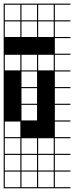

<svg xmlns="http://www.w3.org/2000/svg" viewBox="-20 -747 404 1046"><path d="M363.6 278.8H0V187.9H6.1V272.7H90.9V187.9H97V272.7H181.8V187.9H187.9V272.7H272.7V187.9H0V-727.3H363.6V-721.2H278.8V-636.4H363.6V-630.3H278.8V-545.5H363.6V-539.4H278.8V-454.5H363.6V-448.5H278.8V-363.6H363.6V-357.6H278.8V-272.7H363.6V-266.7H278.8V-181.8H363.6V-175.8H278.8V-90.9H363.6V-84.8H278.8V0H363.6V6.1H278.8V90.9H363.6V97H278.8V181.8H363.6V187.9H278.8V272.7H363.6ZM90.9 -636.4V-721.2H6.1V-636.4ZM187.9 -636.4H272.7V-721.2H187.9ZM97 -636.4H181.8V-721.2H97ZM187.9 -545.5H272.7V-630.3H187.9ZM97 -545.5H181.8V-630.3H97ZM6.1 -545.5H90.9V-630.3H6.1ZM187.9 -454.5H272.7V-539.4H187.9ZM6.1 -454.5H90.9V-539.4H6.1ZM97 -454.5H181.8V-539.4H97ZM187.9 -363.6H272.7V-448.5H187.9ZM6.1 -363.6H90.9V-448.5H6.1ZM97 -363.6H181.8V-448.5H97ZM97 -272.7H181.8V-357.6H97ZM97 -181.8H181.8V-266.7H97ZM97 -90.9H181.8V-175.8H97ZM6.1 0H90.9V-84.8H6.1ZM97 90.9H181.8V6.1H97ZM187.9 90.9H272.7V6.1H187.9ZM6.1 90.9H90.9V6.1H6.1ZM97 181.8H181.8V97H97ZM6.1 181.8H90.9V97H6.1ZM187.9 181.8H272.7V97H187.9ZM0 -545.5H90.9V-454.5H0ZM90.9 -545.5H181.8V-454.5H90.9ZM181.8 -545.5H272.7V-454.5H181.8Z"/></svg>

Font: Micro 5 Charted
Style: Regular
Weight: 400
Designer: Sarah Cadigan-Fried
Version: Version 1.000; ttfautohint (v1.8.4.7-5d5b)